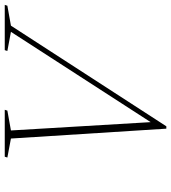

<svg xmlns="http://www.w3.org/2000/svg" viewBox="24 -734 720 808"><g transform="rotate(-90 384.0 -330.0)"><path d="M205 -644 125 -659 128.5 -670H326L322.5 -659L239 -644L274 -56L654 -644L573.5 -659L577 -670H767.5L764 -659L680 -644L256.5 10H246.5Z"/></g></svg>

Font: Newsreader 16pt ExtraLight
Style: Italic
Weight: 275
Italic angle: -17°
Designer: Hugues Gentile
Foundry: Production Type
Version: Version 1.003; ttfautohint (v1.8.3)